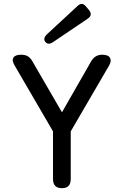

<svg xmlns="http://www.w3.org/2000/svg" viewBox="-20 -987 648 1007"><path d="M305 0Q258 0 258 -48V-298L57 -643Q41 -670 50.5 -685Q60 -700 91 -700Q112 -700 125.5 -692Q139 -684 149 -667L305 -398L459 -667Q479 -700 516 -700Q548 -700 557 -683.5Q566 -667 552 -643L351 -298V-48Q351 0 305 0ZM258 -766Q233 -749 218 -767Q204 -785 225 -806L386 -955Q410 -979 431 -953L447 -934Q468 -908 440 -889Z"/></svg>

Font: Zen Maru Gothic Medium
Style: Regular
Weight: 500
Designer: Yoshimichi Ohira
Foundry: Positype
Version: Version 1.001